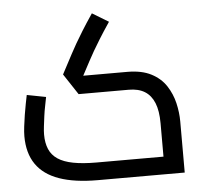

<svg xmlns="http://www.w3.org/2000/svg" viewBox="-52 -780 898 835"><g transform="rotate(-5 397.5 -362.5)"><path d="M341 0Q241 0 174 -23.5Q107 -47 73.5 -95.5Q40 -144 40 -218Q40 -236 43 -260.5Q46 -285 50 -310.5Q54 -336 58.5 -358.5Q63 -381 66 -396L149 -380Q146 -363 141.5 -341.5Q137 -320 134 -297Q131 -274 128.5 -253.5Q126 -233 126 -218Q126 -181 137.5 -154Q149 -127 174.5 -110Q200 -93 241.5 -85Q283 -77 342 -77H635V-223Q635 -277 621 -311.5Q607 -346 579.5 -363Q552 -380 510 -380H291L231 -471L276 -556Q287 -577 300 -599.5Q313 -622 331.5 -652Q350 -682 379 -725L450 -682Q421 -639 403.5 -610.5Q386 -582 374 -561.5Q362 -541 351 -520L318 -458H510Q573 -458 614.5 -436.5Q656 -415 679 -379.5Q702 -344 711.5 -303Q721 -262 721 -223V0Z"/></g></svg>

Font: Cairo Play Medium
Style: Regular
Weight: 500
Version: Version 3.119